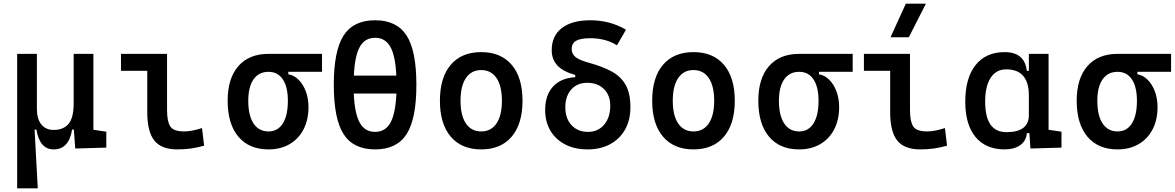

<svg xmlns="http://www.w3.org/2000/svg" viewBox="-20 -815 6485 1060"><path d="M74.7 224.6V-517.6H183.6V-214.8Q183.6 -158.7 208 -128.2Q232.4 -97.7 276.4 -97.7Q330.6 -97.7 358.6 -131.3Q386.7 -165 386.7 -244.1V-517.6H495.6V-98.6L566.9 -87.9V0L395.5 4.9L387.7 -99.6H377.9Q360.8 9.8 276.4 9.8Q198.7 9.8 181.2 -99.6H170.9L188.5 224.6Z M959 9.8Q871.1 9.8 832 -39.1Q793 -87.9 793 -195.3V-424.3H647.9V-517.6H902.3V-206.5Q902.3 -145 919.9 -117.2Q937.5 -89.4 998 -89.4Q1036.6 -89.4 1095.2 -107.9L1106.9 -10.7Q1068.8 0 1033.9 4.9Q999 9.8 959 9.8Z M1462.4 9.8Q1355 9.8 1295.9 -60.5Q1236.8 -130.9 1236.8 -258.8Q1236.8 -382.3 1295.9 -450Q1355 -517.6 1462.4 -517.6H1757.8V-418.5H1571.8V-404.8Q1603.5 -399.9 1628.9 -374.3Q1654.3 -348.6 1668.7 -309.6Q1683.1 -270.5 1683.1 -223.6Q1683.1 -153.3 1655.8 -100.8Q1628.4 -48.3 1578.9 -19.3Q1529.3 9.8 1462.4 9.8ZM1462.4 -89.4Q1513.7 -89.4 1541.5 -133.5Q1569.3 -177.7 1569.3 -258.8Q1569.3 -335 1541.5 -376.7Q1513.7 -418.5 1462.4 -418.5Q1408.7 -418.5 1379.6 -376.7Q1350.6 -335 1350.6 -258.8Q1350.6 -177.7 1379.6 -133.5Q1408.7 -89.4 1462.4 -89.4Z M2050.8 9.8Q1930.7 9.8 1876.7 -74.7Q1822.8 -159.2 1822.8 -346.7Q1822.8 -534.2 1876.7 -618.7Q1930.7 -703.1 2050.8 -703.1Q2170.9 -703.1 2224.9 -618.7Q2278.8 -534.2 2278.8 -346.7Q2278.8 -159.2 2224.9 -74.7Q2170.9 9.8 2050.8 9.8ZM2050.8 -606.4Q1994.6 -606.4 1966.6 -556.6Q1938.5 -506.8 1933.6 -397.5H2168Q2163.1 -506.8 2135 -556.6Q2106.9 -606.4 2050.8 -606.4ZM2050.8 -86.9Q2107.4 -86.9 2135.5 -137.5Q2163.6 -188 2168.5 -298.8H1933.1Q1938 -188 1966.1 -137.5Q1994.1 -86.9 2050.8 -86.9Z M2636.7 9.8Q2528.3 9.8 2468.5 -60.5Q2408.7 -130.9 2408.7 -258.8Q2408.7 -387.2 2468.5 -457.3Q2528.3 -527.3 2636.7 -527.3Q2745.1 -527.3 2804.9 -457.3Q2864.7 -387.2 2864.7 -258.8Q2864.7 -130.9 2804.9 -60.5Q2745.1 9.8 2636.7 9.8ZM2636.7 -89.4Q2691.4 -89.4 2721.2 -133.5Q2751 -177.7 2751 -258.8Q2751 -339.8 2721.2 -384Q2691.4 -428.2 2636.7 -428.2Q2582 -428.2 2552.2 -384Q2522.5 -339.8 2522.5 -258.8Q2522.5 -177.7 2552.2 -133.5Q2582 -89.4 2636.7 -89.4Z M3224.1 9.8Q3153.3 9.8 3100.6 -17.3Q3047.9 -44.4 3018.8 -93.5Q2989.7 -142.6 2989.7 -208Q2989.7 -289.6 3033 -336.9Q3076.2 -384.3 3155.8 -388.7V-400.9Q3086.4 -420.9 3056.2 -454.6Q3025.9 -488.3 3025.9 -537.6Q3025.9 -616.7 3081.5 -659.9Q3137.2 -703.1 3239.3 -703.1Q3347.7 -703.1 3436 -650.9L3386.2 -564.9Q3323.7 -604 3239.3 -604Q3185.1 -604 3160.6 -589.8Q3136.2 -575.7 3136.2 -543.9Q3136.2 -517.1 3157.5 -500Q3178.7 -482.9 3230.5 -468.8Q3303.7 -448.7 3355.2 -421.4Q3406.7 -394 3433.6 -347.4Q3460.4 -300.8 3460.4 -222.7Q3460.4 -152.8 3431.2 -100.3Q3401.9 -47.9 3348.6 -19Q3295.4 9.8 3224.1 9.8ZM3226.1 -86.9Q3281.7 -86.9 3315.4 -126.7Q3349.1 -166.5 3349.1 -231Q3349.1 -289.1 3314.2 -323.5Q3279.3 -357.9 3221.7 -357.9Q3167 -357.9 3134 -321Q3101.1 -284.2 3101.1 -222.7Q3101.1 -161.1 3135.3 -124Q3169.4 -86.9 3226.1 -86.9Z M3808.6 9.8Q3700.2 9.8 3640.4 -60.5Q3580.6 -130.9 3580.6 -258.8Q3580.6 -387.2 3640.4 -457.3Q3700.2 -527.3 3808.6 -527.3Q3917 -527.3 3976.8 -457.3Q4036.6 -387.2 4036.6 -258.8Q4036.6 -130.9 3976.8 -60.5Q3917 9.8 3808.6 9.8ZM3808.6 -89.4Q3863.3 -89.4 3893.1 -133.5Q3922.9 -177.7 3922.9 -258.8Q3922.9 -339.8 3893.1 -384Q3863.3 -428.2 3808.6 -428.2Q3753.9 -428.2 3724.1 -384Q3694.3 -339.8 3694.3 -258.8Q3694.3 -177.7 3724.1 -133.5Q3753.9 -89.4 3808.6 -89.4Z M4392.1 9.8Q4284.7 9.8 4225.6 -60.5Q4166.5 -130.9 4166.5 -258.8Q4166.5 -382.3 4225.6 -450Q4284.7 -517.6 4392.1 -517.6H4687.5V-418.5H4501.5V-404.8Q4533.2 -399.9 4558.6 -374.3Q4584 -348.6 4598.4 -309.6Q4612.8 -270.5 4612.8 -223.6Q4612.8 -153.3 4585.4 -100.8Q4558.1 -48.3 4508.5 -19.3Q4459 9.8 4392.1 9.8ZM4392.1 -89.4Q4443.4 -89.4 4471.2 -133.5Q4499 -177.7 4499 -258.8Q4499 -335 4471.2 -376.7Q4443.4 -418.5 4392.1 -418.5Q4338.4 -418.5 4309.3 -376.7Q4280.3 -335 4280.3 -258.8Q4280.3 -177.7 4309.3 -133.5Q4338.4 -89.4 4392.1 -89.4Z M5060.5 9.8Q4972.7 9.8 4933.6 -39.1Q4894.5 -87.9 4894.5 -195.3V-424.3H4749.5V-517.6H5003.9V-206.5Q5003.9 -145 5021.5 -117.2Q5039.1 -89.4 5099.6 -89.4Q5138.2 -89.4 5196.8 -107.9L5208.5 -10.7Q5170.4 0 5135.5 4.9Q5100.6 9.8 5060.5 9.8ZM4896.5 -609.4 4981 -794.9H5091.8L4997.6 -609.4Z M5526.4 9.8Q5422.9 9.8 5366 -58.3Q5309.1 -126.5 5309.1 -253.9Q5309.1 -384.3 5366 -455.8Q5422.9 -527.3 5526.4 -527.3Q5637.2 -527.3 5648.9 -423.8H5660.2V-517.6H5769V-98.6L5840.3 -87.9V0L5668.9 4.9L5663.1 -80.1H5649.4Q5644.5 -35.6 5611.6 -12.9Q5578.6 9.8 5526.4 9.8ZM5418.9 -253.9Q5418.9 -85.4 5536.1 -85.4Q5660.2 -85.4 5660.2 -179.2V-287.6Q5660.2 -432.1 5535.2 -432.1Q5479.5 -432.1 5449.2 -385.5Q5418.9 -338.9 5418.9 -253.9Z M6149.9 9.8Q6042.5 9.8 5983.4 -60.5Q5924.3 -130.9 5924.3 -258.8Q5924.3 -382.3 5983.4 -450Q6042.5 -517.6 6149.9 -517.6H6445.3V-418.5H6259.3V-404.8Q6291 -399.9 6316.4 -374.3Q6341.8 -348.6 6356.2 -309.6Q6370.6 -270.5 6370.6 -223.6Q6370.6 -153.3 6343.3 -100.8Q6315.9 -48.3 6266.4 -19.3Q6216.8 9.8 6149.9 9.8ZM6149.9 -89.4Q6201.2 -89.4 6229 -133.5Q6256.8 -177.7 6256.8 -258.8Q6256.8 -335 6229 -376.7Q6201.2 -418.5 6149.9 -418.5Q6096.2 -418.5 6067.1 -376.7Q6038.1 -335 6038.1 -258.8Q6038.1 -177.7 6067.1 -133.5Q6096.2 -89.4 6149.9 -89.4Z"/></svg>

Font: Caskaydia Cove Medium
Style: Regular
Weight: 500
Monospace: yes
Designer: Aaron Bell
Foundry: Saja Typeworks
Version: Version 4.300; ttfautohint (v1.8.3)